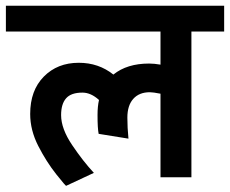

<svg xmlns="http://www.w3.org/2000/svg" viewBox="-50 -602 781 652"><path d="M600 -495V0H495V-283.8Q470 -288.8 458.8 -288.8Q422.5 -288.8 402.5 -266.2Q382.5 -243.8 382.5 -202.5Q382.5 -168.8 386.2 -131.2L285 -147.5Q281.2 -166.2 281.2 -211.2Q281.2 -241.2 286.2 -262.5Q258.8 -287.5 230 -287.5Q191.2 -287.5 174.4 -268.1Q157.5 -248.8 157.5 -211.2Q157.5 -165 195 -109.4Q232.5 -53.8 268.8 -15L175 28.8Q175 32.5 141.2 -10Q107.5 -52.5 80 -106.2Q52.5 -160 52.5 -215Q52.5 -295 98.8 -341.9Q145 -388.8 217.5 -388.8Q285 -388.8 335 -348.8Q381.2 -386.2 456.2 -386.2Q473.8 -386.2 495 -382.5V-495H-30V-582.5H711.2V-495Z"/></svg>

Font: Cambay
Style: Bold
Weight: 700
Designer: Pooja Saxena
Foundry: Pooja Saxena
Version: Version 1.096;PS 001.096;hotconv 1.0.70;makeotf.lib2.5.58329